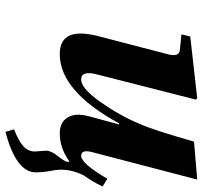

<svg xmlns="http://www.w3.org/2000/svg" viewBox="-40 -502 757 718"><g transform="rotate(90 339.0 -143.5)"><path d="M109 -443 117 -476 348 -502 353 -497 259 -128Q243 -68 278 -68Q311 -68 361.5 -139.5Q412 -211 443 -285Q468 -341 510 -490L652 -502L551 -115Q537 -68 563 -68Q592 -68 649 -166L678 -148Q659 -109 636 -77Q615 -35 615 9Q615 23 620 49Q625 75 625 102Q625 175 474 215L464 183Q510 165 528.5 147Q547 129 547 105Q547 100 545.5 84.5Q544 69 544 63Q544 44 565 18Q586 -8 586 -19Q586 -26 580 -21Q532 12 479 12Q438 12 420 -17Q402 -46 415 -96L446 -210H442Q321 12 183 12Q78 12 116 -133L183 -391Q195 -434 168 -437Z"/></g></svg>

Font: Heuristica
Style: Bold Italic
Weight: 700
Italic angle: -13°
Version: Version 1.0.2